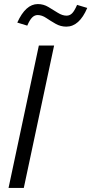

<svg xmlns="http://www.w3.org/2000/svg" viewBox="-20 -924 449 944"><path d="M22 0 171 -700H246L97 0ZM114 -798 65 -813Q106 -904 166 -904Q194 -904 218 -889.5Q242 -875 264.5 -861Q287 -847 307 -847Q323 -847 334.5 -858.5Q346 -870 359 -900L409 -885Q370 -793 306 -793Q278 -793 253.5 -807Q229 -821 207.5 -835.5Q186 -850 165 -850Q150 -850 138 -838Q126 -826 114 -798Z"/></svg>

Font: Red Hat Display VF
Style: Italic
Weight: 300
Italic angle: -12°
Designer: Pentagram, MCKL
Foundry: Pentagram, MCKL
Version: Version 1.010